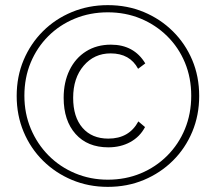

<svg xmlns="http://www.w3.org/2000/svg" viewBox="-20 -723 841 748"><path d="M400 5Q325 5 260.5 -22Q196 -49 147.5 -97Q99 -145 72 -209.5Q45 -274 45 -349Q45 -425 72 -489Q99 -553 147 -601Q195 -649 260 -676Q325 -703 400 -703Q476 -703 540.5 -676Q605 -649 653.5 -601Q702 -553 729 -489Q756 -425 756 -349Q756 -274 729 -209.5Q702 -145 653.5 -97Q605 -49 540.5 -22Q476 5 400 5ZM400 -23Q469 -23 528 -47.5Q587 -72 631.5 -116.5Q676 -161 700.5 -220.5Q725 -280 725 -350Q725 -420 700.5 -479Q676 -538 631.5 -582Q587 -626 528 -650.5Q469 -675 400 -675Q331 -675 271.5 -650.5Q212 -626 168 -582Q124 -538 99.5 -479Q75 -420 75 -350Q75 -281 100 -221.5Q125 -162 169 -117.5Q213 -73 272.5 -48Q332 -23 400 -23ZM545 -228Q525 -190 487.5 -169.5Q450 -149 402 -149Q321 -149 274.5 -201Q228 -253 228 -342Q228 -403 251 -450Q274 -497 315.5 -523Q357 -549 412 -549Q502 -549 546 -476L518 -455Q486 -515 411 -515Q347 -515 306 -467Q265 -419 265 -342Q265 -267 301.5 -225Q338 -183 402 -183Q483 -183 519 -250Z"/></svg>

Font: Livvic ExtraLight
Style: Regular
Weight: 275
Designer: Jacques Le Bailly, Baron von Fonthausen
Version: Version 1.001; ttfautohint (v1.8.2)